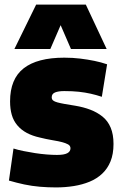

<svg xmlns="http://www.w3.org/2000/svg" viewBox="-20 -809 532 839"><path d="M19 -20 39 -160Q58 -154 82.5 -149Q107 -144 133 -140Q159 -136 184 -134Q209 -132 229 -132Q260 -132 274 -139.5Q288 -147 288 -161Q288 -172 277.5 -178Q267 -184 248.5 -188.5Q230 -193 206 -197Q182 -201 154 -208Q122 -215 97.5 -228Q73 -241 56 -261Q39 -281 31.5 -307Q24 -333 24 -366Q24 -464 83.5 -510.5Q143 -557 261 -557Q298 -557 330.5 -553Q363 -549 392.5 -543Q422 -537 448 -528L425 -386Q401 -394 376.5 -399.5Q352 -405 324.5 -408Q297 -411 261 -411Q235 -411 220.5 -405Q206 -399 206 -384Q206 -375 212 -370Q218 -365 231 -361.5Q244 -358 263.5 -354.5Q283 -351 309 -347Q345 -341 375 -329.5Q405 -318 428 -299.5Q451 -281 463.5 -251.5Q476 -222 476 -180Q476 -136 463 -104Q450 -72 426.5 -50Q403 -28 371.5 -15Q340 -2 302.5 4Q265 10 225 10Q189 10 154 7Q119 4 86 -3Q53 -10 19 -20ZM43 -595 138 -789H355L446 -595H290L245 -699L200 -595Z"/></svg>

Font: Georama ExtraCondensed Thin ExtraBold
Style: Regular
Weight: 800
Version: Version 1.001